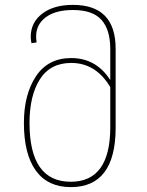

<svg xmlns="http://www.w3.org/2000/svg" viewBox="-20 -757 602 787"><path d="M279 -737Q454 -737 454 -557V-234Q454 10 270 10Q176 10 127 -57.5Q78 -125 78 -253Q78 -370 127.5 -444.5Q177 -519 272 -519Q374 -519 432 -429V-556Q432 -635 396 -675.5Q360 -716 279 -716Q208 -716 168 -686.5Q128 -657 128 -607Q128 -599 130 -583L109 -580Q106 -594 106 -606Q106 -665 153 -701Q200 -737 279 -737ZM270 -12Q432 -12 432 -236V-400Q373 -499 272 -499Q186 -499 143.5 -432Q101 -365 101 -253Q101 -12 270 -12Z"/></svg>

Font: FiraGO Thin
Style: Regular
Weight: 100
Designer: bBox Type
Foundry: bBox Type GmbH
Version: Version 1.001;PS 001.001;hotconv 1.0.88;makeotf.lib2.5.64775